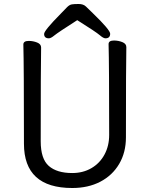

<svg xmlns="http://www.w3.org/2000/svg" viewBox="-20 -918 750 962"><path d="M342 24Q100 24 100 -198Q100 -586 97 -695Q97 -713 124 -713Q146 -713 166 -705Q186 -697 186 -680Q184 -584 184 -210Q184 -122 224.5 -86.5Q265 -51 342 -51Q396 -51 438 -75.5Q480 -100 503.5 -143.5Q527 -187 527 -242Q527 -595 524 -697Q524 -715 551 -715Q573 -715 593 -707Q613 -699 613 -682Q611 -594 611 -230Q611 -154 577 -96.5Q543 -39 482.5 -7.5Q422 24 342 24ZM508 -726Q498 -726 479.5 -742Q461 -758 367 -817Q270 -755 252.5 -740.5Q235 -726 225 -726Q201 -726 201 -748Q201 -765 284 -849Q304 -870 316 -882Q328 -894 339.5 -896Q351 -898 374 -898Q398 -898 411 -885Q424 -872 444 -853Q532 -768 532 -749Q532 -726 508 -726Z"/></svg>

Font: ToneOZ-Pinyin-WenKai-Medium
Style: Medium
Weight: 700
Designer: Fontworks Inc.
Foundry: ToneOZ
Version: Version 0.240331